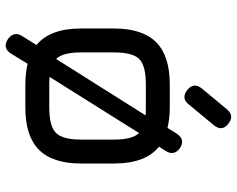

<svg xmlns="http://www.w3.org/2000/svg" viewBox="-99 -664 832 674"><g transform="rotate(90 317.0 -327.0)"><path d="M295 -569Q268 -592 291 -620L364 -708Q387 -735 415 -712Q443 -690 419 -661L346 -573Q325 -546 295 -569ZM117 61Q89 40 106 12L138 -39Q80 -87 80 -195V-311Q80 -411 128 -459Q176 -507 276 -507H358Q395 -507 429 -499L449 -531Q470 -563 501 -542Q528 -521 510 -493L495 -469Q554 -422 554 -311V-196Q554 -96 506 -48Q458 0 358 0H276Q238 0 204 -8L169 49Q149 82 117 61ZM164 -195Q164 -131 187 -108L385 -422Q377 -423 358 -423H276Q211 -423 187.5 -400Q164 -377 164 -311ZM276 -84H358Q423 -84 446.5 -107.5Q470 -131 470 -196V-311Q470 -376 447 -399L250 -85Q258 -84 276 -84Z"/></g></svg>

Font: Jura
Style: Bold
Weight: 700
Designer: Daniel Johnson, Alexei Vanyashin
Foundry: Daniel Johnson
Version: Version 5.103